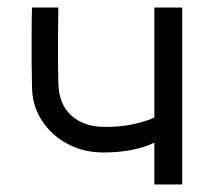

<svg xmlns="http://www.w3.org/2000/svg" viewBox="-20 -490 570 510"><path d="M464 0H390V-111Q365 -99 331 -92Q297 -85 254 -85Q202 -85 159 -108Q116 -131 90.5 -171Q65 -211 65 -261L64 -320Q64 -360 64 -399.5Q64 -439 65 -470H135Q133 -337 135 -270Q136 -214 168.5 -184Q201 -154 254 -153Q294 -152 331 -159.5Q368 -167 390 -178V-470H464Z"/></svg>

Font: Kreadon
Style: Regular
Weight: 400
Designer: kohakuno
Foundry: StudioGnu
Version: Version 1.000;Glyphs 3.1.2 (3151)